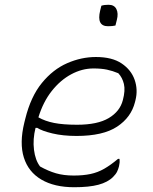

<svg xmlns="http://www.w3.org/2000/svg" viewBox="-20 -775 640 805"><path d="M382 -536Q450 -536 490 -509Q530 -482 544.5 -440.5Q559 -399 548 -355L546 -347Q530 -283 471 -244Q412 -205 301 -205Q244 -205 200 -215.5Q156 -226 136 -239H129Q117 -191 122.5 -147Q128 -103 148 -77Q182 -58 214.5 -48.5Q247 -39 289 -39Q329 -39 359.5 -45.5Q390 -52 417 -67.5Q444 -83 475 -109H481Q482 -100 481.5 -93.5Q481 -87 479 -78Q476 -66 471 -55.5Q466 -45 454 -33Q432 -11 393 -0.5Q354 10 291 10Q208 10 153.5 -22Q99 -54 80 -114.5Q61 -175 82 -261L86 -277Q109 -370 155.5 -427Q202 -484 261.5 -510Q321 -536 382 -536ZM372 -488Q324 -488 278.5 -463.5Q233 -439 197 -393.5Q161 -348 141 -283Q169 -267 207 -259.5Q245 -252 303 -252Q389 -252 436 -280Q483 -308 495 -355Q506 -396 499.5 -423Q493 -450 476 -468Q452 -478 428.5 -483Q405 -488 372 -488ZM405 -751Q417 -755 435 -755Q459 -755 468 -737Q477 -719 470 -692L464 -668Q452 -665 433 -665Q384 -665 400 -731Z"/></svg>

Font: Recursive Sn Csl St Lt
Style: Italic
Weight: 300
Italic angle: -15°
Version: Version 1.079;hotconv 1.0.112;makeotfexe 2.5.65598; ttfautoh